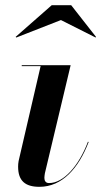

<svg xmlns="http://www.w3.org/2000/svg" viewBox="-20 -712 391 742"><path d="M215.5 -634.5 349.5 -567 351 -569.5 255 -692H180L40.5 -569.5L43 -567ZM322.5 -163 320 -164.5C284.5 -70.5 225.5 -4.5 169.5 -4.5C156.5 -4.5 151.5 -13.5 151.5 -24.5C151.5 -29.5 152.5 -36.5 153.5 -42.5L253 -460H64V-456.5H137L52 -90C50.5 -84 50 -73 50 -68C50 -13 77.5 10 132.5 10C220.5 10 284 -62.5 322.5 -163Z"/></svg>

Font: Bodoni* 48pt Medium
Style: Italic
Weight: 500
Italic angle: -13°
Version: Version 2.3